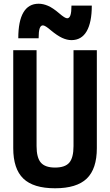

<svg xmlns="http://www.w3.org/2000/svg" viewBox="-20 -999 590 1029"><path d="M275 10Q159 10 105 -42Q51 -94 51 -205V-730H176V-216Q176 -154 199 -127.5Q222 -101 275 -101Q329 -101 351.5 -127.5Q374 -154 374 -216V-730H499V-205Q499 -94 445 -42Q391 10 275 10ZM363 -784Q339 -784 313 -796Q287 -808 252 -837Q237 -850 226.5 -856.5Q216 -863 210 -863Q198 -863 192.5 -846.5Q187 -830 187 -794H78Q78 -886 105.5 -932.5Q133 -979 187 -979Q211 -979 237 -968Q263 -957 298 -927Q313 -914 323.5 -907.5Q334 -901 340 -901Q352 -901 357.5 -917.5Q363 -934 363 -969H472Q472 -879 444.5 -831.5Q417 -784 363 -784Z"/></svg>

Font: M PLUS Code Latin SemiExpanded SemiBold
Style: Regular
Weight: 600
Width: 6
Designer: Coji Morishita
Foundry: UNDERFOREST DESIGN
Version: Version 1.002; ttfautohint (v1.8.3)